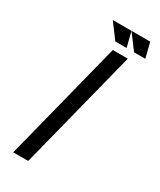

<svg xmlns="http://www.w3.org/2000/svg" viewBox="-201 -858 769 925"><g transform="rotate(30 184.0 -396.0)"><path d="M125 0H41.7L210.8 -666.7H294.2ZM263.3 -708.3H200.8L138.3 -791.7H242.5ZM367.5 -708.3H305L242.5 -791.7H346.7Z"/></g></svg>

Font: Yulong
Style: Italic
Weight: 400
Italic angle: -14.25°
Designer: GGBotNet
Foundry: f0n7.com
Version: 1.00